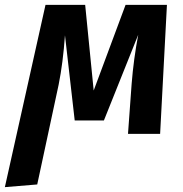

<svg xmlns="http://www.w3.org/2000/svg" viewBox="-68 -550 751 789"><path d="M590 0H458L473 -206Q481 -307 500 -407L359 -55H239L199 -405Q191 -292 173 -202L85 208L-48 219L119 -530H282L317 -178L448 -530H618Z"/></svg>

Font: Fira Sans SemiBold
Style: Italic
Weight: 600
Italic angle: -8°
Designer: bBox Type GmbH & Carrois Corporate GbR & Edenspiekermann AG
Foundry: bBox Type GmbH & Carrois Corporate GbR & Edenspiekermann AG
Version: Version 4.301